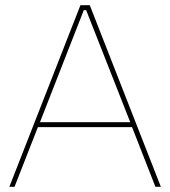

<svg xmlns="http://www.w3.org/2000/svg" viewBox="-20 -720 656 740"><path d="M16 0H36L126 -230H489L579 0H600L326 -700H290ZM134 -249 303 -681H312L482 -249Z"/></svg>

Font: Fixel Text Thin
Style: Regular
Weight: 100
Width: 4
Designer: AlfaBravo + MacPaw
Foundry: Kyrylo Tkachov, Marchela Mozhyna, Serhii Makarenko, Maria Weinstein, Zakhar Kryvoshyya
Version: Version 1.211